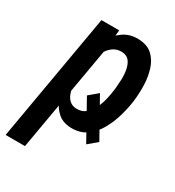

<svg xmlns="http://www.w3.org/2000/svg" viewBox="-210 -644 868 953"><g transform="rotate(30 224.5 -168.0)"><path d="M271 -210.9 389.6 1 338.9 43.5 220.7 -168.5ZM188.5 -420.4 80.1 203.1H-30.8L96.2 -528.3H197.8ZM437 -272.5 436 -262.2Q430.7 -220.7 417.2 -172.9Q403.8 -125 380.1 -82.8Q356.4 -40.5 320.1 -14.4Q283.7 11.7 231 10.3Q184.6 8.8 156 -16.6Q127.4 -42 112.8 -80.3Q98.1 -118.7 94 -161.4Q89.8 -204.1 91.8 -241.2L96.7 -277.8Q103 -318.4 117.7 -364.3Q132.3 -410.2 157.2 -450.2Q182.1 -490.2 218.3 -515.1Q254.4 -540 303.7 -538.6Q355 -536.6 383.8 -510Q412.6 -483.4 425.5 -442.1Q438.5 -400.9 439.9 -355.5Q441.4 -310.1 437 -272.5ZM324.7 -262.2 326.2 -272.5Q328.1 -291.5 329.3 -319.6Q330.6 -347.7 325.9 -375.2Q321.3 -402.8 307.4 -421.9Q293.5 -440.9 264.2 -442.4Q237.8 -443.4 217.8 -430.7Q197.8 -418 184.1 -397Q170.4 -376 161.9 -351.8Q153.3 -327.6 148.9 -306.2L135.7 -213.4Q134.8 -194.8 137.2 -172.9Q139.6 -150.9 147.2 -131.3Q154.8 -111.8 169.4 -99.1Q184.1 -86.4 207.5 -85.4Q239.3 -84.5 260.7 -102.5Q282.2 -120.6 295.4 -148.9Q308.6 -177.2 315.4 -207.8Q322.3 -238.3 324.7 -262.2Z"/></g></svg>

Font: Roboto Condensed Medium
Style: Italic
Weight: 500
Italic angle: -12°
Designer: Christian Robertson
Foundry: Google
Version: Version 3.0; 2020